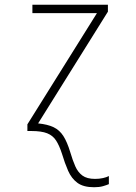

<svg xmlns="http://www.w3.org/2000/svg" viewBox="-20 -550 570 806"><path d="M375 236Q330 236 305 217.5Q280 199 266 167Q252 135 240 95Q229 61 215.5 40Q202 19 178 9.5Q154 0 112 0H95V-28L387 -495H116V-530H433V-501L140 -32Q180 -28 205 -16Q230 -4 246 21Q262 46 275 89Q285 123 296 148Q307 173 326 187Q345 201 379 201Q397 201 412.5 197.5Q428 194 437 189V223Q428 227 412.5 231.5Q397 236 375 236Z"/></svg>

Font: Noto Sans Mono Condensed ExtraLight
Style: Regular
Weight: 200
Width: 3
Designer: Monotype Design Team
Foundry: Monotype Imaging Inc.
Version: Version 2.014; ttfautohint (v1.8.4.7-5d5b)